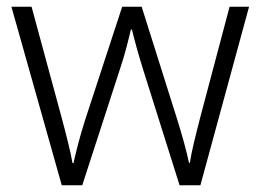

<svg xmlns="http://www.w3.org/2000/svg" viewBox="-20 -552 776 572"><path d="M406 -346 515 0H577L722 -532H664L577 -204C562 -145 550 -99 546 -67H543C536 -101 523 -148 508 -196L402 -532H344L234 -196C217 -143 206 -98 199 -66H196C190 -101 179 -144 163 -204L74 -532H14L164 0H225L337 -345C352 -389 362 -431 370 -464H373C381 -431 392 -391 406 -346Z"/></svg>

Font: Noto Sans Devanagari UI Light
Style: Regular
Weight: 300
Designer: Jelle Bosma - Monotype Design Team
Foundry: Monotype Imaging Inc.
Version: Version 2.004